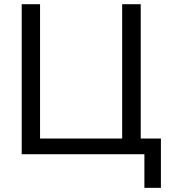

<svg xmlns="http://www.w3.org/2000/svg" viewBox="-20 -739 814 920"><path d="M671.9 161.1V0H84V-718.8H171.9V-75.2H565.4V-718.8H654.3V-75.2H751V161.1Z"/></svg>

Font: Min Sans
Style: Regular
Weight: 400
Designer: Jinseong-Kim, NotoSansCJK, Nunito
Foundry: Jinseong-Kim
Version: Version 1.400;Glyphs 3.1.2 (3151)